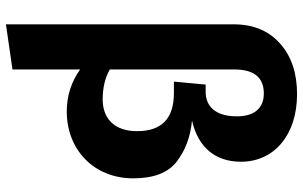

<svg xmlns="http://www.w3.org/2000/svg" viewBox="-207 -592 1021 647"><g transform="rotate(90 303.5 -268.5)"><path d="M386 -405C475 -425 525 -482 525 -570C525 -681 436 -759 297 -759C226 -759 170 -740 127 -702C84 -664 62 -612 62 -546V222L214 200V-28C256 2 303 17 356 17C484 17 581 -74 581 -207C581 -276 562 -325 524 -354C486 -383 440 -400 386 -405ZM315 -104C276 -104 242 -112 214 -128V-547C214 -614 241 -647 295 -647C343 -647 372 -617 372 -556C372 -487 341 -451 289 -451H265L255 -344H294C379 -344 422 -303 422 -220C422 -143 379 -104 315 -104Z"/></g></svg>

Font: Fira Sans
Style: Bold
Weight: 700
Designer: Carrois Corporate & Edenspiekermann AG
Foundry: Carrois Corporate GbR & Edenspiekermann AG
Version: Version 4.203